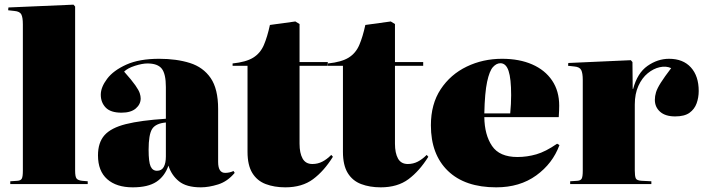

<svg xmlns="http://www.w3.org/2000/svg" viewBox="-20 -789 3025 823"><path d="M24 0V-12L55 -14Q69 -15 73.5 -23.5Q78 -32 78 -57V-685Q78 -714 71.5 -727Q65 -740 42 -742L15 -745L16 -757L295 -769L302 -761V-58Q302 -32 308 -24Q314 -16 332 -14L356 -12V0Z M549 14Q479 14 439.5 -21Q400 -56 400 -123Q400 -178 428 -209.5Q456 -241 519.5 -257Q583 -273 691 -280V-416Q691 -472 673.5 -494.5Q656 -517 612 -517Q590 -517 558.5 -507Q527 -497 512 -482Q545 -445 560 -423.5Q575 -402 579 -389.5Q583 -377 583 -367Q583 -342 562 -324Q541 -306 501 -306Q454 -306 433 -328Q412 -350 412 -383Q412 -415 439 -451Q466 -487 521.5 -512Q577 -537 662 -537Q737 -537 794 -519Q851 -501 883 -454.5Q915 -408 915 -322V-95Q915 -48 945 -48Q964 -48 981 -56L986 -48Q955 -11 915 1.5Q875 14 841 14Q779 14 747 -12Q715 -38 702 -79Q686 -33 650 -9.5Q614 14 549 14ZM653 -57Q673 -57 682 -73.5Q691 -90 691 -118V-264Q647 -260 632 -236Q617 -212 617 -147Q617 -95 625.5 -76Q634 -57 653 -57Z M1203 14Q1156 14 1119 0Q1082 -14 1061.5 -47.5Q1041 -81 1041 -138V-507H977V-517Q1035 -523 1065.5 -542Q1096 -561 1111 -596Q1126 -631 1137 -682L1246 -697L1264 -686V-523H1385V-507H1264V-173Q1264 -133 1277 -109.5Q1290 -86 1319 -86Q1342 -86 1361.5 -96Q1381 -106 1400 -125L1407 -117Q1369 -56 1322 -21Q1275 14 1203 14Z M1612 14Q1565 14 1528 0Q1491 -14 1470.5 -47.5Q1450 -81 1450 -138V-507H1386V-517Q1444 -523 1474.5 -542Q1505 -561 1520 -596Q1535 -631 1546 -682L1655 -697L1673 -686V-523H1794V-507H1673V-173Q1673 -133 1686 -109.5Q1699 -86 1728 -86Q1751 -86 1770.5 -96Q1790 -106 1809 -125L1816 -117Q1778 -56 1731 -21Q1684 14 1612 14Z M2107 14Q1973 14 1900 -56.5Q1827 -127 1827 -252Q1827 -343 1869 -406.5Q1911 -470 1980.5 -503.5Q2050 -537 2132 -537Q2206 -537 2261 -513Q2316 -489 2346.5 -444Q2377 -399 2377 -336Q2377 -326 2376.5 -314Q2376 -302 2375 -287H2056Q2057 -211 2089 -163.5Q2121 -116 2198 -116Q2239 -116 2279 -127.5Q2319 -139 2368 -173L2378 -167Q2349 -88 2278.5 -37Q2208 14 2107 14ZM2056 -303H2167Q2169 -324 2170 -343Q2171 -362 2171 -381Q2171 -452 2160 -485Q2149 -518 2125 -518Q2108 -518 2093 -501.5Q2078 -485 2068 -438.5Q2058 -392 2056 -303Z M2424 0V-12L2455 -14Q2469 -15 2473.5 -23.5Q2478 -32 2478 -57V-447Q2478 -475 2471.5 -488.5Q2465 -502 2442 -504L2415 -507L2416 -519L2684 -531L2691 -523L2692 -408H2694Q2712 -476 2755.5 -506.5Q2799 -537 2848 -537Q2908 -537 2941.5 -500Q2975 -463 2975 -399Q2975 -371 2966 -346Q2957 -321 2935.5 -305.5Q2914 -290 2874 -290Q2832 -290 2809.5 -310Q2787 -330 2787 -361Q2787 -377 2792 -393.5Q2797 -410 2812.5 -434.5Q2828 -459 2857 -497Q2835 -507 2808 -501Q2781 -495 2756.5 -475Q2732 -455 2716.5 -421Q2701 -387 2701 -341V-58Q2701 -35 2705 -25Q2709 -15 2731 -14L2772 -12V0Z"/></svg>

Font: Literata 72pt Black
Style: Regular
Weight: 900
Designer: Latin by Veronika Burian and Jose Scaglione. Greek by Irene Vlachou. Cyrillic by Vera Evstafieva.
Foundry: TypeTogether
Version: Version 3.002